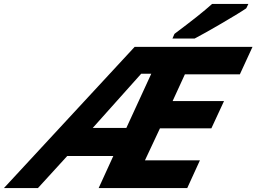

<svg xmlns="http://www.w3.org/2000/svg" viewBox="-20 -951 1297 971"><path d="M991 -140H713L789 -302H1049L1113 -440H853L915 -575H1193L1257 -714H661L0 0H172L320 -162H553L479 0H927ZM694 -578H745L619 -304H449ZM1226 -910 1236 -931H1053L1049 -928C1014 -896 951 -846 864 -781L862 -779L852 -756H964L966 -757C1017 -783 1179 -877 1224 -908Z"/></svg>

Font: Passageway
Style: BdSuIt
Weight: 700
Foundry: Ascender Corporation
Version: Version 1.11